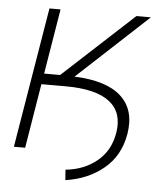

<svg xmlns="http://www.w3.org/2000/svg" viewBox="-49 -579 606 730"><g transform="rotate(5 254.0 -213.5)"><path d="M21.5 0 110.4 -535.6H152.8L111.8 -287.1H172.9L442.4 -535.6H497.6L228 -285.6Q350.1 -281.2 406.2 -230Q462.4 -178.7 447.3 -86.4Q433.1 -2 372.8 47.6Q312.5 97.2 227.5 109.4L224.6 69.8Q294.4 63 344 22.5Q393.6 -18.1 404.8 -87.4Q417.5 -165 365.2 -205.6Q313 -246.1 197.8 -246.1H105L64.5 0Z"/></g></svg>

Font: Inter Display ExtraLight
Style: Italic
Weight: 200
Italic angle: -9.39999°
Designer: Rasmus Andersson
Foundry: rsms
Version: Version 4.000;git-a52131595